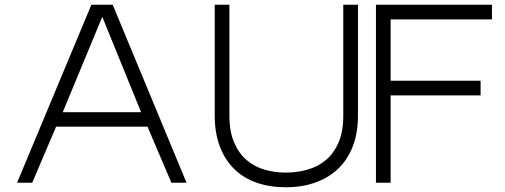

<svg xmlns="http://www.w3.org/2000/svg" viewBox="-20 -772 2133 811"><path d="M52 0 366 -752H456L768 0H704L603 -237H217L116 0ZM412 -701 245 -298H576Z M887 -752H949V-284Q949 -217 968.5 -171Q988 -125 1021 -96.5Q1054 -68 1097 -55.5Q1140 -43 1187 -43Q1235 -43 1279 -55.5Q1323 -68 1356.5 -96Q1390 -124 1410 -170Q1430 -216 1430 -283V-752H1492V-283Q1492 -210 1470 -153.5Q1448 -97 1408 -59Q1368 -21 1312 -1Q1256 19 1187 19Q1119 19 1063.5 -0.5Q1008 -20 969 -58.5Q930 -97 908.5 -153.5Q887 -210 887 -284Z M1568 0V-752H2058V-690H1630V-431H2010V-369H1630V0Z"/></svg>

Font: Milkman
Style: Regular
Weight: 300
Designer: Giulia Boggio / Martin Desinde
Version: Version 1.000